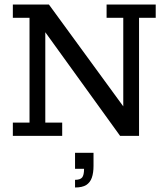

<svg xmlns="http://www.w3.org/2000/svg" viewBox="-20 -603 743 852"><path d="M37 0V-59H111V-524H37V-583H197L527 -131V-524H453V-583H671V-524H597V0H513L181 -460V-59H256V0ZM313 229V195Q336 195 344.5 184.5Q353 174 353 146H313V75H395V133Q395 164 387.5 185.5Q380 207 362.5 218Q345 229 313 229Z"/></svg>

Font: Rokkitt
Style: Regular
Weight: 400
Designer: Vernon Adams
Foundry: Vernon Adams
Version: Version 3.103